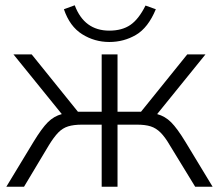

<svg xmlns="http://www.w3.org/2000/svg" viewBox="-20 -707 829 727"><path d="M4 0ZM4 0 107 -170Q138 -221 161 -244Q184 -267 214 -275L31 -501H100L275 -284H365V-501H425V-284H514L689 -501H758L575 -275Q605 -267 628 -244Q651 -221 682 -170L785 0H719L623 -157Q605 -188 588 -205Q571 -222 550.5 -228.5Q530 -235 499 -235H425V0H365V-235H290Q259 -235 238 -228.5Q217 -222 200.5 -205Q184 -188 165 -157L71 0ZM394 -548Q338 -548 291 -577.5Q244 -607 222 -672L263 -687Q299 -591 394 -591Q442 -591 473.5 -612.5Q505 -634 531 -686L570 -672Q541 -602 495 -575Q449 -548 394 -548Z"/></svg>

Font: Winston Light
Style: Regular
Weight: 300
Designer: Original fonts by Vernon Adams / Changes by Cristiano Sobral
Foundry: Original fonts by Vernon Adams / Changes by Cristiano Sobral
Version: Version 2.503;July 17, 2020;FontCreator 13.0.0.2655 64-bit